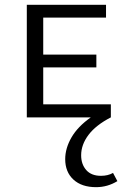

<svg xmlns="http://www.w3.org/2000/svg" viewBox="-20 -486 521 795"><path d="M466 264Q425 289 378 289Q318 289 284 257.5Q250 226 250 173Q250 128 276 83Q302 38 356 0H91V-466H419V-413H159V-260H379V-207H159V-54H439V0Q377 32 346.5 72.5Q316 113 316 157Q316 194 337 218Q358 242 398 242Q427 242 448 230Z"/></svg>

Font: Ysabeau SC
Style: Regular
Weight: 400
Designer: Christian Thalmann (Catharsis Fonts)
Version: Version 0.003